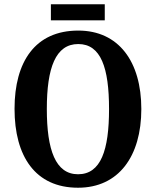

<svg xmlns="http://www.w3.org/2000/svg" viewBox="-20 -868 729 898"><path d="M218 -773H470V-848H218ZM345 10C535 10 641 -137 641 -358C641 -580 535 -725 346 -725C145 -725 48 -580 48 -359C48 -137 145 10 345 10ZM345 -53C240 -53 199 -166 199 -358C199 -551 240 -662 346 -662C452 -662 490 -551 490 -358C490 -166 452 -53 345 -53Z"/></svg>

Font: Noto Serif Condensed
Style: Bold
Weight: 700
Width: 3
Designer: Monotype Design Team
Foundry: Monotype Imaging Inc.
Version: Version 2.015